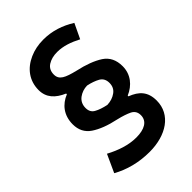

<svg xmlns="http://www.w3.org/2000/svg" viewBox="-221 -810 923 923"><g transform="rotate(-45 241.0 -348.0)"><path d="M350.1 -242.2C399.4 -263.2 433.1 -304.2 433.1 -359.4C433.1 -401.4 418 -432.6 387.2 -453.1C356.4 -473.1 314 -489.3 260.3 -501C199.7 -516.1 170.4 -528.3 170.4 -564.9C170.4 -586.9 178.7 -603.5 195.8 -614.3C212.9 -625 233.4 -630.4 258.3 -630.4C299.8 -630.4 339.4 -616.2 379.9 -595.2L416 -670.9C366.7 -701.7 313.5 -719.7 253.4 -719.7C219.2 -719.7 188 -713.4 159.7 -700.7C102.5 -675.3 65.9 -627.9 65.9 -564C65.9 -512.7 96.7 -480.5 147.9 -458.5V-453.6C98.6 -433.6 65.4 -392.6 65.4 -331.5C65.4 -293.5 80.1 -264.2 109.9 -244.1C139.6 -224.1 180.7 -208 233.9 -196.8C263.2 -189.9 286.1 -182.1 303.2 -173.8C320.3 -165 328.6 -150.9 328.6 -130.9C328.6 -89.4 291.5 -70.3 237.3 -70.3C185.1 -70.3 133.3 -87.9 82 -115.2L40.5 -24.4C95.2 6.3 160.6 23.9 233.4 23.9C346.2 23.9 432.1 -31.7 432.1 -127C432.1 -187 402.3 -217.3 350.1 -237.3ZM249.5 -279.8C224.1 -285.2 203.6 -292 188 -300.8C172.4 -309.1 164.6 -323.2 164.6 -343.3C164.6 -365.2 172.9 -382.8 189.5 -395.5C206.1 -407.7 225.1 -414.1 246.1 -414.6C270 -409.7 290.5 -402.3 307.1 -393.1C323.2 -383.8 331.5 -368.7 331.5 -347.7C331.5 -326.7 323.7 -310.1 307.6 -298.8C291.5 -287.1 272.5 -280.8 249.5 -279.8Z"/></g></svg>

Font: Estedad SemiBold
Style: Regular
Weight: 600
Designer: Amin Abedi
Version: Version 7.3